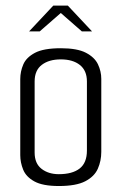

<svg xmlns="http://www.w3.org/2000/svg" viewBox="-20 -643 423 668"><path d="M184.8 4.2Q128.7 4.2 99.7 -11.8Q70.6 -27.8 60.6 -52.8Q50.5 -77.8 50.5 -103.1V-367.9Q50.5 -394.2 61 -418.7Q71.4 -443.2 101.6 -459.2Q131.8 -475.2 191.7 -475.2Q248.5 -475.2 278.8 -459.5Q309.2 -443.7 320.8 -419.3Q332.4 -394.8 332.4 -368.4V-114.9Q332.4 -83.3 320.4 -56.1Q308.4 -28.8 276.5 -12.3Q244.7 4.2 184.8 4.2ZM184.5 -37Q231.8 -37 257.1 -56.7Q282.4 -76.4 282.4 -119.2V-359.6Q282.4 -397.6 257.8 -417Q233.3 -436.4 191.5 -436.4Q150.4 -436.4 125.5 -417.4Q100.5 -398.4 100.5 -359.6V-112.3Q100.5 -74.1 124.7 -55.5Q148.8 -37 184.5 -37ZM81.2 -533.8 165.4 -623.5H216L300.2 -533.8H264.7L191.5 -597.8L118.2 -533.8Z"/></svg>

Font: Smooch Sans Thin
Style: Regular
Weight: 100
Designer: Robert E. Leuschke
Foundry: Robert E. Leuschke
Version: Version 1.010